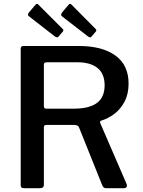

<svg xmlns="http://www.w3.org/2000/svg" viewBox="-20 -982 744 1002"><path d="M641 -21Q644 -13 640.5 -6.5Q637 0 629 0H532Q520 0 514 -14L392 -318Q387 -330 367 -330H221Q214 -330 211.5 -326.5Q209 -323 209 -319V-18Q209 0 190 0H105Q95 0 91.5 -4Q88 -8 88 -16V-727Q88 -742 102 -742H391Q514 -742 582.5 -692Q651 -642 651 -546Q651 -491 630 -451.5Q609 -412 576.5 -387.5Q544 -363 507 -352Q500 -349 503 -340L641 -21ZM367 -415Q445 -415 485.5 -444.5Q526 -474 526 -537Q526 -597 489 -627Q452 -657 384 -657H225Q209 -657 209 -645V-429Q209 -415 220 -415H367ZM165 -957Q173 -966 180 -958L307 -831Q315 -824 306 -815L287 -793Q283 -787 278.5 -787Q274 -787 266 -792L135 -894Q126 -900 126 -905Q126 -910 131 -917ZM338 -957Q345 -966 353 -958L479 -831Q487 -824 478 -815L459 -793Q455 -787 450.5 -787Q446 -787 439 -792L307 -894Q299 -900 299 -905Q299 -910 304 -917Z"/></svg>

Font: Libre Franklin Thin Medium
Style: Regular
Weight: 500
Version: Version 3.000